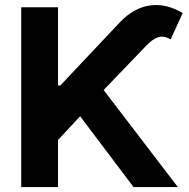

<svg xmlns="http://www.w3.org/2000/svg" viewBox="-20 -757 766 777"><path d="M65.9 0V-727.5H214.8V-411.1H224.1L466.3 -668Q521.5 -725.6 586.9 -734.9Q652.3 -744.1 719.2 -704.1L670.9 -598.1Q641.1 -613.8 619.4 -606.2Q597.7 -598.6 572.8 -573.2L399.4 -392.6L699.7 0H520.5L304.2 -286.6L214.8 -190.4V0Z"/></svg>

Font: Inter-Bold
Style: Bold
Weight: 700
Designer: Rasmus Andersson
Foundry: rsms
Version: Version 4.000;git-a52131595